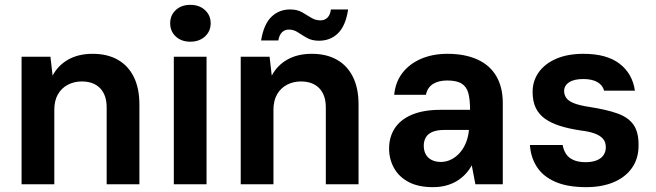

<svg xmlns="http://www.w3.org/2000/svg" viewBox="-20 -760 2706 792"><path d="M69 0V-526H188L197 -448Q219 -490 261 -514Q303 -538 362 -538Q423 -538 466 -513.5Q509 -489 532 -442.5Q555 -396 555 -329V0H420V-317Q420 -368 393 -396Q366 -424 317 -424Q286 -424 260 -410.5Q234 -397 219 -371Q204 -345 204 -307V0Z M697 0V-526H832V0ZM765 -588Q728 -588 705 -609.5Q682 -631 682 -664Q682 -697 705 -718.5Q728 -740 765 -740Q802 -740 825.5 -718.5Q849 -697 849 -664Q849 -631 825.5 -609.5Q802 -588 765 -588Z M973 0V-526H1092L1101 -448Q1123 -490 1165 -514Q1207 -538 1266 -538Q1327 -538 1370 -513.5Q1413 -489 1436 -442.5Q1459 -396 1459 -329V0H1324V-317Q1324 -368 1297 -396Q1270 -424 1221 -424Q1190 -424 1164 -410.5Q1138 -397 1123 -371Q1108 -345 1108 -307V0ZM1296 -592Q1267 -592 1246.5 -603.5Q1226 -615 1209 -626.5Q1192 -638 1171 -638Q1155 -638 1143.5 -627Q1132 -616 1128 -593H1057Q1068 -660 1099.5 -690.5Q1131 -721 1177 -721Q1206 -721 1226 -709.5Q1246 -698 1263.5 -687Q1281 -676 1302 -676Q1319 -676 1330.5 -687Q1342 -698 1345 -721H1416Q1406 -654 1374.5 -623Q1343 -592 1296 -592Z M1766 12Q1705 12 1665 -9.5Q1625 -31 1605 -67.5Q1585 -104 1585 -147Q1585 -195 1608.5 -231Q1632 -267 1679.5 -287Q1727 -307 1798 -307H1919Q1919 -349 1912 -375.5Q1905 -402 1884.5 -415Q1864 -428 1825 -428Q1789 -428 1766 -413.5Q1743 -399 1737 -369H1606Q1611 -421 1639.5 -458.5Q1668 -496 1716 -517Q1764 -538 1826 -538Q1898 -538 1949.5 -514.5Q2001 -491 2027.5 -445.5Q2054 -400 2054 -335V0H1941L1926 -78Q1915 -58 1899.5 -41.5Q1884 -25 1864 -13Q1844 -1 1819.5 5.5Q1795 12 1766 12ZM1798 -92Q1821 -92 1841 -102Q1861 -112 1876.5 -129.5Q1892 -147 1901.5 -170Q1911 -193 1914 -220V-224H1813Q1783 -224 1764 -216Q1745 -208 1736.5 -193Q1728 -178 1728 -159Q1728 -138 1736.5 -123Q1745 -108 1761 -100Q1777 -92 1798 -92Z M2398 12Q2320 12 2269.5 -10.5Q2219 -33 2194 -72.5Q2169 -112 2166 -162H2301Q2304 -143 2314 -126.5Q2324 -110 2344.5 -100.5Q2365 -91 2396 -91Q2422 -91 2441 -98.5Q2460 -106 2469.5 -120Q2479 -134 2479 -152Q2479 -175 2466.5 -188.5Q2454 -202 2431 -210Q2408 -218 2374 -222Q2327 -229 2290.5 -240.5Q2254 -252 2228.5 -270Q2203 -288 2190 -315Q2177 -342 2177 -381Q2177 -426 2202 -461.5Q2227 -497 2274 -517.5Q2321 -538 2387 -538Q2483 -538 2536 -497Q2589 -456 2599 -386H2472Q2466 -409 2444 -421.5Q2422 -434 2386 -434Q2348 -434 2327.5 -420.5Q2307 -407 2307 -384Q2307 -369 2316 -356Q2325 -343 2348 -334Q2371 -325 2411 -319Q2482 -308 2527 -292Q2572 -276 2593.5 -245Q2615 -214 2614 -159Q2614 -106 2587 -67.5Q2560 -29 2511.5 -8.5Q2463 12 2398 12Z"/></svg>

Font: DM Sans 9pt
Style: Bold
Weight: 700
Version: Version 4.004;gftools[0.9.30]